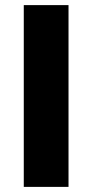

<svg xmlns="http://www.w3.org/2000/svg" viewBox="-20 -731 365 751"><path d="M248 0V-711H73V0Z"/></svg>

Font: Asimov
Style: XWid
Weight: 500
Designer: Google
Version: Version 2.000980; 2014